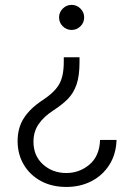

<svg xmlns="http://www.w3.org/2000/svg" viewBox="-20 -571 538 783"><path d="M304.3 -337.4V-318.2Q304.3 -262.1 292.3 -226.7Q280.2 -191.4 256.6 -167.4Q233 -143.5 197.4 -120.7Q158.7 -95.5 137.6 -64.8Q116.5 -34.1 116.5 7.1Q116.5 64.6 155.5 99.6Q194.6 134.6 250.7 134.6Q304 134.6 344.8 100.1Q385.7 65.7 388.1 -0.4H455.3Q453.5 57.9 426.1 101Q398.8 144.2 353.2 167.8Q307.5 191.4 250.7 191.4Q191.8 191.4 147 167.3Q102.3 143.1 77.1 100.7Q51.8 58.2 51.8 4.3Q51.8 -49.7 77.4 -89.5Q103 -129.3 153.4 -162.3Q201.7 -193.9 220.9 -226.7Q240.1 -259.6 240.1 -318.2V-337.4ZM272 -551.1Q293 -551.1 308.1 -536Q323.2 -521 323.2 -500Q323.2 -478.7 308.1 -463.8Q293 -448.9 272 -448.9Q251.1 -448.9 236 -463.8Q220.9 -478.7 220.9 -500Q220.9 -521 236 -536Q251.1 -551.1 272 -551.1Z"/></svg>

Font: Inter Zeller Light
Style: Regular
Weight: 300
Designer: Rasmus Andersson; Joe Bland
Foundry: zeller
Version: Version 3.015;git-dec3a8cb1